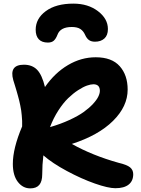

<svg xmlns="http://www.w3.org/2000/svg" viewBox="-20 -999 779 1059"><path d="M384.8 -979Q465.8 -979 520.5 -937.3Q575.2 -895.5 575.2 -838.9Q575.2 -804.2 555.7 -786.6Q536.1 -769 503.9 -769Q483.4 -769 470.7 -778.1Q458 -787.1 449.2 -807.1Q439.9 -828.1 423.1 -839.1Q406.2 -850.1 376 -850.1Q312.5 -850.1 296.9 -807.1Q288.1 -784.7 276.4 -774.4Q264.6 -764.2 244.1 -764.2Q210.9 -764.2 193.8 -782.5Q176.8 -800.8 176.8 -835Q176.8 -896.5 232.7 -937.7Q288.6 -979 384.8 -979ZM147 40Q106 40 78.4 4.2Q50.8 -31.7 50.8 -95.2Q50.8 -180.7 102.1 -301.8Q102.5 -317.9 102.1 -332.5Q101.6 -347.2 99.9 -363Q98.1 -378.9 96.9 -389.6Q95.7 -400.4 91.8 -417.7Q87.9 -435.1 86.2 -443.1Q84.5 -451.2 78.9 -470.9Q73.2 -490.7 71.5 -497.1Q69.8 -503.4 62.5 -527.1Q55.2 -550.8 53.2 -557.1Q29.3 -642.1 111.8 -642.1Q157.7 -642.1 184.8 -614Q211.9 -585.9 228 -519Q282.2 -597.2 355 -640.1Q427.7 -683.1 507.8 -683.1Q596.7 -683.1 640.4 -633.8Q684.1 -584.5 684.1 -504.9Q684.1 -412.1 603.5 -332.3Q522.9 -252.4 376 -205.1Q490.7 -141.1 633.8 -101.1Q680.2 -90.3 697.5 -75.9Q714.8 -61.5 714.8 -38.1Q714.8 -1 689.7 19Q664.6 39.1 616.2 39.1Q576.7 39.1 502.9 13.2Q429.2 -12.7 349.1 -55.7Q269 -98.6 219.2 -142.1Q212.9 -89.8 212.9 -38.1Q212.9 2 196.5 21Q180.2 40 147 40ZM495.1 -534.2Q480.5 -534.2 459.5 -526.9Q438.5 -519.5 410.6 -501.5Q382.8 -483.4 356 -457.5Q329.1 -431.6 302 -389.9Q274.9 -348.1 255.9 -297.9Q314.5 -314.9 362.8 -337.2Q411.1 -359.4 441.4 -381.1Q471.7 -402.8 492.7 -425.5Q513.7 -448.2 522.2 -466.1Q530.8 -483.9 530.8 -498Q530.8 -534.2 495.1 -534.2Z"/></svg>

Font: Shantell Sans Bouncy
Style: Bold
Weight: 700
Designer: Stephen Nixon, Anya Danilova, Shantell Martin
Foundry: Arrow Type
Version: Version 1.006;[9816181b4]